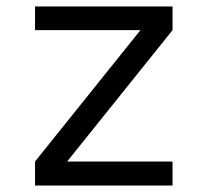

<svg xmlns="http://www.w3.org/2000/svg" viewBox="-20 -572 640 592"><path d="M88 0V-74L413 -479H88V-552H512V-479L187 -74H512V0Z"/></svg>

Font: Monocode
Style: Regular
Weight: 400
Designer: Belleve Invis
Foundry: Belleve Invis
Version: Version 16.1.0; ttfautohint (v1.8.4)